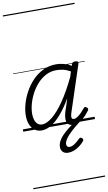

<svg xmlns="http://www.w3.org/2000/svg" viewBox="-150 -1076 922 1642"><g transform="rotate(-10 311.5 -255.0)"><path d="M158 17Q124 17 98.5 -1Q73 -19 59 -52.5Q45 -86 45 -131Q45 -177 59.5 -229.5Q74 -282 102 -333.5Q130 -385 170.5 -427Q211 -469 262.5 -494Q314 -519 377 -519Q408 -519 442.5 -510Q477 -501 507 -483L511 -498Q515 -508 522 -511.5Q529 -515 541 -515Q559 -515 564 -508Q569 -501 565 -489L435 -94Q428 -73 426.5 -59.5Q425 -46 430 -39Q435 -32 445 -32Q461 -32 478.5 -44Q496 -56 513 -73.5Q530 -91 544 -108Q550 -116 555.5 -116.5Q561 -117 569 -111Q579 -104 580 -97.5Q581 -91 577 -84Q565 -67 543.5 -43Q522 -19 494 -1.5Q466 16 434 16Q409 16 395.5 6.5Q382 -3 377 -20Q372 -37 374.5 -60Q377 -83 385 -109Q394 -135 403 -162Q412 -189 420 -216Q373 -136 327.5 -84Q282 -32 240 -7.5Q198 17 158 17ZM101 -136Q101 -106 109 -82.5Q117 -59 132.5 -46Q148 -33 171 -33Q210 -33 260 -73.5Q310 -114 365 -193.5Q420 -273 477 -392L491 -437Q455 -457 425 -463Q395 -469 368 -469Q319 -469 277.5 -447Q236 -425 203.5 -389Q171 -353 148 -309Q125 -265 113 -220Q101 -175 101 -136ZM349 244Q319 244 302.5 227.5Q286 211 286 185Q286 160 297.5 136.5Q309 113 332 88.5Q355 64 389.5 37Q424 10 469 -23L514 -22V-17Q474 12 442.5 38.5Q411 65 388.5 88.5Q366 112 354 132Q342 152 342 170Q342 181 348.5 189Q355 197 368 197Q388 197 410 183Q432 169 459 142Q463 137 470.5 135.5Q478 134 487 143Q493 149 493.5 155.5Q494 162 488 169Q470 191 446.5 208Q423 225 398.5 234.5Q374 244 349 244ZM0 490H623V500H0ZM0 -20H623V0H0ZM0 -505H623V-500H0ZM0 -1010H623V-1000H0Z"/></g></svg>

Font: Playwrite NZ Guides
Style: Regular
Weight: 400
Designer: Veronika Burian, José Scaglione
Foundry: TypeTogether
Version: Version 1.003